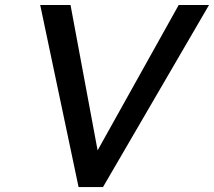

<svg xmlns="http://www.w3.org/2000/svg" viewBox="-20 -759 868 779"><path d="M298.8 0 143.1 -738.8H266.1L376 -148.9L705.1 -738.8H828.1L397.9 0Z"/></svg>

Font: Involve SemiBold Oblique
Style: Italic
Weight: 600
Italic angle: -10.5°
Designer: Stefan Peev
Foundry: Context Ltd.
Version: Version 1.001